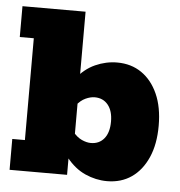

<svg xmlns="http://www.w3.org/2000/svg" viewBox="-46 -627 639 682"><g transform="rotate(5 273.0 -286.5)"><path d="M360 10Q320 10 282 -7Q244 -24 214 -62L217 -80V0H12V-110H57V-473H7V-583H232V-332L214 -341Q244 -379 282 -396Q320 -413 360 -413Q410 -413 447 -387.5Q484 -362 505 -315Q526 -268 526 -202Q526 -136 505 -88.5Q484 -41 447 -15.5Q410 10 360 10ZM291 -120Q321 -120 338.5 -141.5Q356 -163 356 -202Q356 -240 338.5 -261.5Q321 -283 291 -283Q276 -283 258.5 -275Q241 -267 226 -248L232 -297V-98L226 -155Q241 -136 258.5 -128Q276 -120 291 -120Z"/></g></svg>

Font: Rokkitt Black
Style: Regular
Weight: 900
Designer: Vernon Adams
Foundry: Vernon Adams
Version: Version 3.103